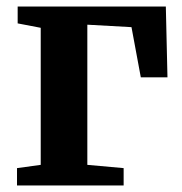

<svg xmlns="http://www.w3.org/2000/svg" viewBox="-20 -567 555 587"><path d="M34 -495.5V-547H487L492 -330.5H410.5L382 -484L247 -491.5V-63L358 -53V0H32V-53L104.5 -63V-482Z"/></svg>

Font: Merriweather Text
Style: Bold
Weight: 700
Designer: Eben Sorkin
Foundry: Eben Sorkin
Version: Version 2.100